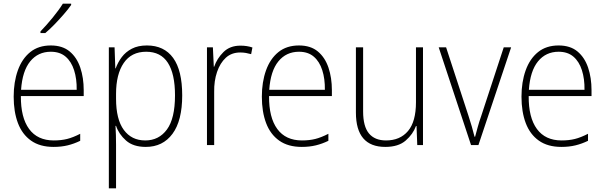

<svg xmlns="http://www.w3.org/2000/svg" viewBox="-20 -785 3275 1039"><path d="M255 -539Q318 -539 357 -506.5Q396 -474 414.5 -419Q433 -364 433 -297V-265H93Q92 -149 137.5 -87Q183 -25 271 -25Q311 -25 343 -33Q375 -41 414 -61V-23Q381 -7 346.5 1.5Q312 10 270 10Q196 10 148 -24Q100 -58 77 -119Q54 -180 54 -262Q54 -341 76.5 -404Q99 -467 143.5 -503Q188 -539 255 -539ZM255 -505Q186 -505 143.5 -453Q101 -401 94 -299H395Q396 -358 381 -405Q366 -452 335 -478.5Q304 -505 255 -505ZM365 -758Q349 -735 325 -707.5Q301 -680 275 -653Q249 -626 225 -606H199V-615Q231 -648 265 -689.5Q299 -731 320 -765H365Z M775 -539Q868 -539 917 -471.5Q966 -404 966 -269Q966 -132 913.5 -61Q861 10 769 10Q701 10 662 -24.5Q623 -59 608 -104H605Q608 -55 608 -1V234H569V-529H600L604 -415H606Q618 -448 639 -476Q660 -504 693.5 -521.5Q727 -539 775 -539ZM771 -505Q691 -505 649.5 -444Q608 -383 608 -277V-251Q608 -139 650 -82Q692 -25 766 -25Q840 -25 883.5 -84.5Q927 -144 927 -269Q927 -385 888.5 -445Q850 -505 771 -505Z M1281 -538Q1317 -538 1346 -528L1339 -492Q1325 -496 1310.5 -498.5Q1296 -501 1280 -501Q1233 -501 1202 -472.5Q1171 -444 1154.5 -395.5Q1138 -347 1139 -288V0H1100V-529H1132L1137 -424H1139Q1154 -468 1189 -503Q1224 -538 1281 -538Z M1598 -539Q1661 -539 1700 -506.5Q1739 -474 1757.5 -419Q1776 -364 1776 -297V-265H1436Q1435 -149 1480.5 -87Q1526 -25 1614 -25Q1654 -25 1686 -33Q1718 -41 1757 -61V-23Q1724 -7 1689.5 1.5Q1655 10 1613 10Q1539 10 1491 -24Q1443 -58 1420 -119Q1397 -180 1397 -262Q1397 -341 1419.5 -404Q1442 -467 1486.5 -503Q1531 -539 1598 -539ZM1598 -505Q1529 -505 1486.5 -453Q1444 -401 1437 -299H1738Q1739 -358 1724 -405Q1709 -452 1678 -478.5Q1647 -505 1598 -505Z M2269 -529V0H2238L2234 -103H2231Q2215 -59 2175.5 -24.5Q2136 10 2065 10Q1906 10 1906 -176V-529H1945V-182Q1945 -101 1976.5 -63Q2008 -25 2069 -25Q2145 -25 2188 -76Q2231 -127 2231 -232V-529Z M2529 0 2354 -529H2394L2515 -159Q2535 -98 2548 -45H2551Q2558 -71 2565.5 -98.5Q2573 -126 2584 -157L2706 -529H2746L2569 0Z M3003 -539Q3066 -539 3105 -506.5Q3144 -474 3162.5 -419Q3181 -364 3181 -297V-265H2841Q2840 -149 2885.5 -87Q2931 -25 3019 -25Q3059 -25 3091 -33Q3123 -41 3162 -61V-23Q3129 -7 3094.5 1.5Q3060 10 3018 10Q2944 10 2896 -24Q2848 -58 2825 -119Q2802 -180 2802 -262Q2802 -341 2824.5 -404Q2847 -467 2891.5 -503Q2936 -539 3003 -539ZM3003 -505Q2934 -505 2891.5 -453Q2849 -401 2842 -299H3143Q3144 -358 3129 -405Q3114 -452 3083 -478.5Q3052 -505 3003 -505Z"/></svg>

Font: Noto Sans Khmer SemiCondensed ExtraLight
Style: Regular
Weight: 200
Width: 4
Designer: Danh Hong and the Monotype Design Team
Foundry: Monotype Imaging Inc.
Version: Version 2.004; ttfautohint (v1.8.4.7-5d5b)